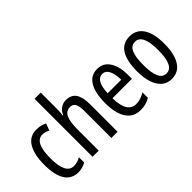

<svg xmlns="http://www.w3.org/2000/svg" viewBox="-57 -1265 1779 1779"><g transform="rotate(-45 833.0 -375.0)"><path d="M221 10Q43 10 43 -265Q43 -397 87.5 -472Q132 -547 223 -547Q255 -547 280 -540.5Q305 -534 326 -522L301 -455Q263 -475 229 -475Q126 -475 126 -266Q126 -61 230 -61Q252 -61 274.5 -67.5Q297 -74 320 -86V-18Q299 -5 271.5 2.5Q244 10 221 10Z M493 -545Q493 -501 487 -465H493Q508 -504 539.5 -525.5Q571 -547 608 -547Q677 -547 708.5 -500Q740 -453 740 -364V0H659V-348Q659 -416 643.5 -445Q628 -474 591 -474Q539 -474 516 -427Q493 -380 493 -279V0H412V-760H493Z M1018 -546Q1073 -546 1109 -514.5Q1145 -483 1163 -429.5Q1181 -376 1181 -309V-253H926Q929 -59 1045 -59Q1074 -59 1102.5 -68Q1131 -77 1161 -96V-24Q1105 10 1036 10Q968 10 926 -26.5Q884 -63 865 -125Q846 -187 846 -265Q846 -402 889.5 -474Q933 -546 1018 -546ZM1018 -480Q977 -480 954 -440Q931 -400 927 -317H1105Q1105 -361 1096 -398Q1087 -435 1067.5 -457.5Q1048 -480 1018 -480Z M1624 -269Q1624 -186 1604.5 -123Q1585 -60 1545 -25Q1505 10 1442 10Q1383 10 1343 -25Q1303 -60 1283 -122.5Q1263 -185 1263 -269Q1263 -402 1307 -474.5Q1351 -547 1444 -547Q1530 -547 1577 -476.5Q1624 -406 1624 -269ZM1346 -269Q1346 -166 1369.5 -113.5Q1393 -61 1444 -61Q1542 -61 1542 -269Q1542 -476 1444 -476Q1392 -476 1369 -424.5Q1346 -373 1346 -269Z"/></g></svg>

Font: Noto Sans Bengali ExtraCondensed
Style: Regular
Weight: 400
Width: 2
Designer: Jelle Bosma - Monotype Design Team
Foundry: Monotype Imaging Inc.
Version: Version 2.003; ttfautohint (v1.8.4.7-5d5b)